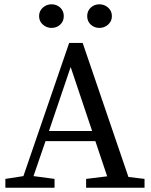

<svg xmlns="http://www.w3.org/2000/svg" viewBox="-20 -874 704 894"><path d="M309 -562 208 -264H409ZM5 0V-41L89 -54L302 -674H365L578 -50L653 -41V0H381V-41L479 -53L424 -217H192L136 -54L234 -41V0ZM220 -744Q197 -744 179.5 -759.5Q162 -775 162 -799Q162 -823 179.5 -838.5Q197 -854 220 -854Q244 -854 260.5 -838.5Q277 -823 277 -799Q277 -775 260.5 -759.5Q244 -744 220 -744ZM443 -744Q419 -744 402.5 -759.5Q386 -775 386 -799Q386 -823 402.5 -838.5Q419 -854 443 -854Q466 -854 483.5 -838.5Q501 -823 501 -799Q501 -775 483.5 -759.5Q466 -744 443 -744Z"/></svg>

Font: Source Serif Pro
Style: Regular
Weight: 400
Designer: Frank Grießhammer
Foundry: Adobe Systems Incorporated
Version: Version 3.001;hotconv 1.0.111;makeotfexe 2.5.65597